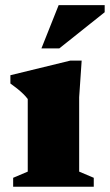

<svg xmlns="http://www.w3.org/2000/svg" viewBox="-20 -710 418 730"><path d="M290.5 -479.5 281 -340.5V-57.5L336.5 -34V0H30V-34L85.5 -57.5V-333.5Q78.5 -343 68.2 -353Q58 -363 45.5 -373Q33 -383 19.5 -392.5V-424L247 -479.5ZM137.5 -526 203 -690.5H378V-663.5L205.5 -526Z"/></svg>

Font: Newsreader ExtraBold
Style: Regular
Weight: 800
Designer: Hugues Gentile
Foundry: Production Type
Version: Version 1.003